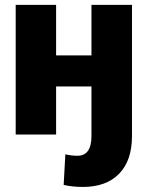

<svg xmlns="http://www.w3.org/2000/svg" viewBox="-20 -548 602 782"><path d="M208.5 -528.3V-322.3H352.5V-528.3H517.6V5.9Q517.6 106 465.1 159.7Q412.6 213.4 317.9 213.4Q274.9 213.4 239.3 205.1L246.1 80.6Q271.5 86.4 295.4 86.4Q352.5 86.4 352.5 5.9V-195.8H208.5V0H43.9V-528.3Z"/></svg>

Font: Sadagaat-English
Style: Regular
Weight: 900
Designer: Ahmed alsheikh
Foundry: Ahmed alsheikh Design
Version: Version 2.137;January 17, 2018;FontCreator 11.0.0.2408 64-bi